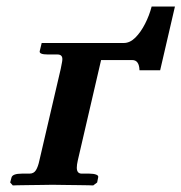

<svg xmlns="http://www.w3.org/2000/svg" viewBox="-20 -564 553 585"><path d="M100 -75 165 -354Q167 -365 168.5 -372Q170 -379 170 -384Q170 -398 155 -398H126Q99 -398 101 -408L107 -433H357Q376 -433 392.5 -449.5Q409 -466 422 -491.5Q435 -517 442 -544H513L468 -350H405Q404 -381 383 -381H288L217 -75Q214 -62 214 -53Q214 -35 229 -35H252Q265 -35 273 -32Q281 -29 279 -23L276 -8L264 1Q264 1 250.5 0.5Q237 0 216.5 0Q196 0 175 -0.5Q154 -1 140 -1Q127 -1 106.5 -0.5Q86 0 66 0Q46 0 32.5 0.5Q19 1 19 1L11 -8L15 -23Q18 -35 47 -35H70Q83 -35 89.5 -45.5Q96 -56 100 -75Z"/></svg>

Font: Libertinus Serif SemiBold
Style: Italic
Weight: 600
Italic angle: -11.5°
Designer: Philipp H. Poll, Khaled Hosny
Foundry: Caleb Maclennan
Version: Version 7.051;RELEASE